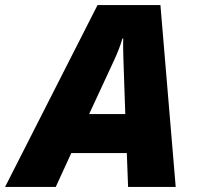

<svg xmlns="http://www.w3.org/2000/svg" viewBox="-79 -734 776 754"><path d="M-59 0H140L201 -133H419L424 0H611L551 -714H304ZM271 -286 368 -495C382 -525 393 -553 402 -583H405C404 -555 405 -523 406 -491L413 -286Z"/></svg>

Font: Noto Sans UI Black
Style: Italic
Weight: 900
Italic angle: -372°
Designer: Monotype Design Team
Foundry: Monotype Imaging Inc.
Version: Version 1.901